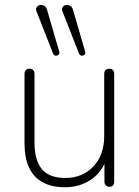

<svg xmlns="http://www.w3.org/2000/svg" viewBox="-20 -779 585 807"><path d="M254 8Q197 8 159 -13Q121 -34 102 -75Q83 -116 83 -177V-468Q83 -479 88.5 -484.5Q94 -490 104 -490Q114 -490 119.5 -484.5Q125 -479 125 -468V-181Q125 -105 156 -68Q187 -31 254 -31Q327 -31 372.5 -79.5Q418 -128 418 -207V-468Q418 -479 423.5 -484.5Q429 -490 439 -490Q449 -490 454.5 -484.5Q460 -479 460 -468V-16Q460 6 440 6Q430 6 424.5 0Q419 -6 419 -16V-121H431Q412 -58 364 -25Q316 8 254 8ZM312 -554 243 -730Q239 -739 241.5 -745.5Q244 -752 250 -755.5Q256 -759 263.5 -758.5Q271 -758 277.5 -753Q284 -748 287 -737L338 -562Q340 -555 337 -551Q334 -547 329 -545.5Q324 -544 319 -546Q314 -548 312 -554ZM203 -554 134 -730Q130 -739 132.5 -745.5Q135 -752 141 -755.5Q147 -759 154.5 -758.5Q162 -758 168.5 -753Q175 -748 178 -737L229 -562Q231 -555 228 -551Q225 -547 220 -545.5Q215 -544 210 -546Q205 -548 203 -554Z"/></svg>

Font: Nunito ExtraLight
Style: Regular
Weight: 200
Designer: Vernon Adams
Foundry: Vernon Adams
Version: Version 3.602;April 4, 2023;FontCreator 14.0.0.2856 64-bit